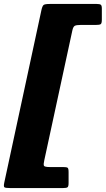

<svg xmlns="http://www.w3.org/2000/svg" viewBox="-71 -800 535 970"><path d="M181 -780H417.5Q432.5 -780 438 -776.2Q443.5 -772.5 443.5 -756.5V-701Q443.5 -681.5 437.5 -677.8Q431.5 -674 413 -674H336.5Q314 -674 306.2 -669.2Q298.5 -664.5 294.5 -646L153 8.5Q148 29.5 150.8 36.8Q153.5 44 182 44H248Q265.5 44 270.5 47.5Q275.5 51 275.5 69V124.5Q275.5 142 270.2 146Q265 150 248.5 150H-21.5Q-44 150 -48.8 146Q-53.5 142 -49.5 123L138.5 -750Q143 -770 149.5 -775Q156 -780 181 -780Z"/></svg>

Font: Besley* Heavy
Style: Italic
Weight: 800
Italic angle: -13°
Designer: Owen Earl
Foundry: indestructible type*
Version: Version 3.000; ttfautohint (v1.8.3)